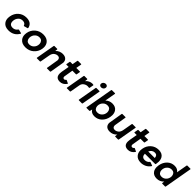

<svg xmlns="http://www.w3.org/2000/svg" viewBox="555 -2730 4716 4716"><g transform="rotate(45 2912.5 -372.0)"><path d="M252 10Q129 10 71 -65Q28 -120 28 -199Q28 -227 34 -259Q55 -378 140 -453Q225 -528 346 -528Q524 -528 555 -378Q555 -365 543 -361L448 -335Q440 -335 437 -344Q414 -410 333 -410Q263 -410 221 -366Q165 -306 165 -224Q165 -108 280 -108Q361 -108 408 -177Q415 -186 423 -186L518 -162Q525 -160 525 -154Q525 -150 523 -146Q435 10 252 10Z M838 10Q714 10 653 -66Q607 -122 607 -202Q607 -229 612 -259Q632 -377 720.5 -452.5Q809 -528 933 -528Q1058 -528 1119 -453Q1165 -396 1165 -315Q1165 -288 1160 -259Q1139 -141 1051 -65.5Q963 10 838 10ZM859 -108Q921 -108 968 -150Q1029 -205 1029 -292Q1029 -337 1001.5 -373.5Q974 -410 912 -410Q850 -410 804 -368Q743 -313 743 -224Q743 -180 770 -144Q797 -108 859 -108Z M1689 0H1585Q1574 0 1574 -11V-13Q1626 -307 1626 -327Q1626 -410 1549 -410Q1498 -410 1454 -374Q1410 -338 1397 -264L1352 -13Q1350 -1 1337 0H1233Q1222 0 1222 -11L1309 -505Q1311 -517 1324 -518H1418Q1430 -518 1430 -505L1423 -446Q1459 -487 1508 -507.5Q1557 -528 1606 -528Q1696 -528 1737 -477Q1766 -441 1766 -385Q1766 -363 1704 -13Q1702 -1 1689 0Z M2034 10Q1891 10 1891 -135Q1891 -164 1897 -200L1933 -402H1857Q1846 -402 1846 -413L1862 -505Q1864 -517 1877 -518H1953L1978 -657Q1980 -669 1993 -670H2097Q2108 -670 2108 -659L2083 -518H2206Q2217 -518 2217 -507L2201 -415Q2199 -403 2186 -402H2063Q2023 -175 2023 -161Q2023 -108 2069 -108Q2095 -108 2112 -133Q2118 -141 2125 -141Q2129 -141 2203 -104Q2210 -100 2210 -95Q2210 -90 2204 -83Q2135 10 2034 10Z M2379 0H2275Q2264 0 2264 -11L2351 -505Q2353 -517 2366 -518H2460Q2472 -518 2472 -505L2464 -440Q2498 -482 2544.5 -503.5Q2591 -525 2637 -525Q2680 -525 2680 -511L2661 -405Q2659 -394 2647 -394Q2622 -398 2598 -398Q2546 -398 2498 -364Q2450 -330 2439 -268L2394 -13Q2392 -1 2379 0Z M2851 -610Q2819 -610 2800 -630Q2786 -646 2786 -669Q2786 -708 2819 -734Q2844 -754 2876 -754Q2908 -754 2926 -734Q2940 -719 2940 -697Q2940 -655 2909 -630Q2883 -610 2851 -610ZM2795 0H2691Q2680 0 2680 -11L2767 -505Q2769 -517 2782 -518H2886Q2897 -518 2897 -507L2810 -13Q2808 -1 2795 0Z M3235 10Q3127 10 3081 -71L3067 -13Q3065 0 3051 0H2957Q2946 0 2946 -11L3074 -737Q3076 -749 3089 -750H3193Q3204 -750 3204 -739L3154 -455Q3228 -528 3330 -528Q3441 -528 3493 -453Q3531 -399 3531 -323Q3531 -293 3525 -259Q3504 -140 3425 -65Q3346 10 3235 10ZM3224 -108Q3286 -108 3333 -150Q3394 -205 3394 -292Q3394 -337 3366.5 -373.5Q3339 -410 3277 -410Q3215 -410 3169 -368Q3108 -313 3108 -224Q3108 -180 3135 -144Q3162 -108 3224 -108Z M3768 10Q3678 10 3638 -41Q3609 -78 3609 -134Q3609 -155 3670 -505Q3672 -517 3685 -518H3789Q3800 -518 3800 -507V-505Q3748 -211 3748 -191Q3748 -108 3825 -108Q3876 -108 3920.5 -144Q3965 -180 3978 -254L4022 -505Q4024 -517 4037 -518H4141Q4152 -518 4152 -507L4065 -13Q4063 -1 4050 0H3956Q3944 0 3944 -13L3952 -72Q3878 10 3768 10Z M4399 10Q4256 10 4256 -135Q4256 -164 4262 -200L4298 -402H4222Q4211 -402 4211 -413L4227 -505Q4229 -517 4242 -518H4318L4343 -657Q4345 -669 4358 -670H4462Q4473 -670 4473 -659L4448 -518H4571Q4582 -518 4582 -507L4566 -415Q4564 -403 4551 -402H4428Q4388 -175 4388 -161Q4388 -108 4434 -108Q4460 -108 4477 -133Q4483 -141 4490 -141Q4494 -141 4568 -104Q4575 -100 4575 -95Q4575 -90 4569 -83Q4500 10 4399 10Z M4847 10Q4725 10 4669 -66Q4627 -121 4627 -199Q4627 -227 4633 -259Q4653 -377 4736.5 -452.5Q4820 -528 4942 -528Q5061 -528 5112 -448Q5144 -396 5144 -320Q5144 -286 5135 -232Q5131 -219 5119 -219H4764Q4766 -105 4869 -105Q4949 -105 4993 -164Q4998 -171 5005 -171Q5008 -171 5095 -139Q5102 -136 5102 -131Q5102 -127 5099 -122Q5052 -54 4985.5 -22Q4919 10 4847 10ZM5011 -316Q5005 -413 4921 -413Q4830 -413 4783 -316Z M5400 10Q5289 10 5237 -65Q5200 -118 5200 -194Q5200 -225 5206 -259Q5227 -378 5305.5 -453Q5384 -528 5495 -528Q5597 -528 5645 -455L5695 -737Q5697 -749 5710 -750H5814Q5825 -750 5825 -739L5697 -13Q5695 -1 5682 0H5588Q5576 0 5576 -13L5584 -71Q5508 10 5400 10ZM5453 -108Q5515 -108 5562 -150Q5623 -205 5623 -292Q5623 -337 5595.5 -373.5Q5568 -410 5506 -410Q5444 -410 5398 -368Q5337 -313 5337 -224Q5337 -180 5364 -144Q5391 -108 5453 -108Z"/></g></svg>

Font: YamahaIndonesia935. App
Style: Bold Italic
Weight: 700
Italic angle: -10°
Designer: Dalton Maag Ltd
Foundry: Dalton Maag Ltd
Version: Version 1.002; January 01, 2024; Regular/Italic